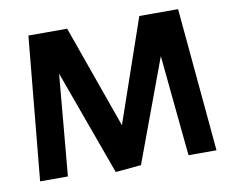

<svg xmlns="http://www.w3.org/2000/svg" viewBox="-76 -763 1062 878"><g transform="rotate(-10 455.5 -324.0)"><path d="M216 -470 174 0H45L108 -666H288L458 -188L623 -666H803L864 0H734L688 -468L512 7L393 18Z"/></g></svg>

Font: Secular One
Style: Regular
Weight: 400
Designer: Michal Sahar
Foundry: Hagilda
Version: Version 1.000